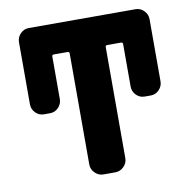

<svg xmlns="http://www.w3.org/2000/svg" viewBox="-81 -811 890 892"><g transform="rotate(-10 364.0 -365.0)"><path d="M112 -323Q89 -323 72.5 -340Q56 -357 56 -380V-673Q56 -696 72.5 -713Q89 -730 112 -730H616Q639 -730 655.5 -713Q672 -696 672 -673V-380Q672 -357 655.5 -340Q639 -323 616 -323H587Q564 -323 547.5 -340Q531 -357 531 -380V-581Q531 -589 522 -589H458Q449 -589 449 -581V-57Q449 -34 432 -17Q415 0 392 0H336Q313 0 296 -17Q279 -34 279 -57V-581Q279 -589 270 -589H206Q197 -589 197 -581V-380Q197 -357 180.5 -340Q164 -323 141 -323Z"/></g></svg>

Font: Rounded Mplus 1c ExtraBold
Style: Regular
Weight: 800
Version: Version 1.059.20150529